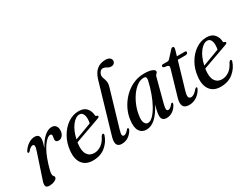

<svg xmlns="http://www.w3.org/2000/svg" viewBox="-71 -1228 2235 1737"><g transform="rotate(-30 1047.0 -359.0)"><path d="M46 -344Q40.5 -345 39.8 -351.2Q39 -357.5 44 -365.5Q67 -400.5 99.2 -421.5Q131.5 -442.5 164 -442.5Q211.5 -442.5 211.5 -397Q211.5 -380.5 206.2 -360Q201 -339.5 191 -309Q225.5 -374 264.8 -408.2Q304 -442.5 341.5 -442.5Q369.5 -442.5 384.2 -423.8Q399 -405 397.5 -374Q395.5 -342 378.5 -322.8Q361.5 -303.5 339 -303.5Q307 -303.5 307 -331Q307 -341 309.5 -350Q312 -359 312 -369.5Q312 -387.5 296 -387.5Q266.5 -387.5 225.2 -331.5Q184 -275.5 149.5 -165.5Q139 -130.5 134 -110.2Q129 -90 129 -75Q129 -57.5 136.8 -50.2Q144.5 -43 144.5 -33.5Q144.5 -17.5 120 -4.5Q95.5 8.5 60 8.5Q30.5 8.5 25 -10.5Q19.5 -29.5 34 -69.5L114.5 -312Q129 -353.5 127 -369.2Q125 -385 110.5 -385Q101 -385 89 -377.5Q77 -370 58 -348.5Q51 -342.5 46 -344Z M720.5 -139Q700.5 -76.5 648.5 -34Q596.5 8.5 517.5 8.5Q444.5 8.5 408.2 -39.8Q372 -88 381.5 -174.5Q389 -249.5 424 -310.8Q459 -372 511.5 -408.2Q564 -444.5 625 -444.5Q679 -444.5 706 -413.8Q733 -383 735 -339Q736.5 -326 748 -325.5Q757 -324.5 758.5 -317.5Q760.5 -306.5 742.5 -300Q726 -294 693.5 -282.2Q661 -270.5 621.5 -256.5Q582 -242.5 543.8 -229Q505.5 -215.5 477 -205Q475.5 -197 474.5 -188.5Q466 -118 489.8 -81.2Q513.5 -44.5 561.5 -44.5Q598.5 -44.5 634 -68.2Q669.5 -92 694.5 -144.5Q705.5 -159 714 -157.5Q725 -155.5 720.5 -139ZM617 -415Q577 -415 538.5 -365.2Q500 -315.5 482 -232.5Q509 -242.5 541.8 -254.5Q574.5 -266.5 605.5 -278.2Q636.5 -290 658 -298Q662.5 -317 663 -346Q663 -377 651 -396Q639 -415 617 -415Z M1066.5 -725.5Q1097 -725.5 1111.8 -713Q1126.5 -700.5 1126.5 -684Q1126.5 -667 1115 -656.5Q1103.5 -646 1085.5 -646Q1064.5 -646 1045.8 -658.2Q1027 -670.5 1008 -670.5Q992.5 -670.5 980.5 -657Q968.5 -643.5 965 -625.5Q962 -608 969.2 -591Q976.5 -574 981.5 -551.2Q986.5 -528.5 976.5 -493.5L865.5 -117Q853 -76 856.2 -62Q859.5 -48 872.5 -48Q882 -48 894 -55Q906 -62 922.5 -82Q929 -90 934.5 -88.5Q939.5 -87.5 940.5 -81.2Q941.5 -75 936.5 -64.5Q892.5 8.5 818.5 8.5Q743.5 8.5 773 -94L921.5 -601.5Q940 -665.5 977 -695.5Q1014 -725.5 1066.5 -725.5Z M1328 -122Q1316.5 -78 1319.2 -62.8Q1322 -47.5 1335 -47.5Q1345 -47.5 1356.2 -54.8Q1367.5 -62 1384 -82Q1390.5 -90 1396 -88Q1406.5 -86 1397.5 -65Q1378.5 -30 1349.8 -10.8Q1321 8.5 1287 8.5Q1235 8.5 1235 -43.5Q1235 -58.5 1239.5 -83.5Q1244 -108.5 1255.5 -150.5Q1216 -73.5 1171.5 -32.5Q1127 8.5 1076 8.5Q1029 8.5 1005.2 -29Q981.5 -66.5 991.5 -142Q998.5 -198.5 1025 -252Q1051.5 -305.5 1093.8 -348.8Q1136 -392 1190.5 -417.5Q1245 -443 1308.5 -443Q1360.5 -443 1389 -431.2Q1417.5 -419.5 1416.5 -404Q1415.5 -392 1406 -385.8Q1396.5 -379.5 1392.5 -365.5ZM1080.5 -139.5Q1071.5 -88 1083.8 -62.8Q1096 -37.5 1117.5 -37.5Q1143.5 -37.5 1171.2 -65.2Q1199 -93 1225.5 -140.2Q1252 -187.5 1274 -247.8Q1296 -308 1310.5 -373Q1314 -392 1309.2 -401.8Q1304.5 -411.5 1285.5 -411.5Q1251.5 -411.5 1218.5 -388.5Q1185.5 -365.5 1157 -326.8Q1128.5 -288 1108.2 -239.5Q1088 -191 1080.5 -139.5Z M1530.5 -395.5 1494.5 -402Q1483 -407 1483 -416Q1483 -430.5 1502 -430.5H1546Q1560.5 -430.5 1570.5 -443L1630.5 -508.5Q1639 -520.5 1650.5 -520.5Q1664.5 -520.5 1664.5 -506Q1664.5 -496.5 1659 -479L1644.5 -429.5H1730Q1741.5 -429.5 1741.5 -419Q1741.5 -398 1713.5 -398H1635.5L1553.5 -118Q1541.5 -76 1547.5 -60Q1553.5 -44 1573 -44Q1603 -44 1641 -90Q1650.5 -100 1656.5 -98.5Q1665.5 -96.5 1660 -82Q1642.5 -45 1606 -18.2Q1569.5 8.5 1521.5 8.5Q1429.5 8.5 1465.5 -108L1537 -353Q1543.5 -374 1542.2 -382.8Q1541 -391.5 1530.5 -395.5Z M2055.5 -139Q2035.5 -76.5 1983.5 -34Q1931.5 8.5 1852.5 8.5Q1779.5 8.5 1743.2 -39.8Q1707 -88 1716.5 -174.5Q1724 -249.5 1759 -310.8Q1794 -372 1846.5 -408.2Q1899 -444.5 1960 -444.5Q2014 -444.5 2041 -413.8Q2068 -383 2070 -339Q2071.5 -326 2083 -325.5Q2092 -324.5 2093.5 -317.5Q2095.5 -306.5 2077.5 -300Q2061 -294 2028.5 -282.2Q1996 -270.5 1956.5 -256.5Q1917 -242.5 1878.8 -229Q1840.5 -215.5 1812 -205Q1810.5 -197 1809.5 -188.5Q1801 -118 1824.8 -81.2Q1848.5 -44.5 1896.5 -44.5Q1933.5 -44.5 1969 -68.2Q2004.5 -92 2029.5 -144.5Q2040.5 -159 2049 -157.5Q2060 -155.5 2055.5 -139ZM1952 -415Q1912 -415 1873.5 -365.2Q1835 -315.5 1817 -232.5Q1844 -242.5 1876.8 -254.5Q1909.5 -266.5 1940.5 -278.2Q1971.5 -290 1993 -298Q1997.5 -317 1998 -346Q1998 -377 1986 -396Q1974 -415 1952 -415Z"/></g></svg>

Font: Fraunces 144pt Soft
Style: Italic
Weight: 400
Italic angle: -16°
Version: Version 1.000;[b76b70a41]